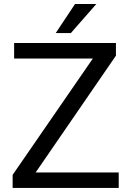

<svg xmlns="http://www.w3.org/2000/svg" viewBox="-20 -922 641 942"><path d="M562.5 -75.7H154.8L548.8 -648.9V-710.9H49.3V-634.8H435.5L42 -64V0H562.5ZM253.4 -759.8H327.6L452.6 -902.3H348.1Z"/></svg>

Font: Bert Sans
Style: Regular
Weight: 400
Designer: Christian Robertson (Google), Cristiano Sobral
Foundry: Google, Cristiano Sobral
Version: Version 3.101